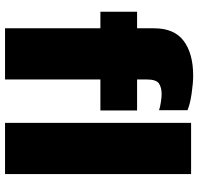

<svg xmlns="http://www.w3.org/2000/svg" viewBox="-32 -736 768 743"><g transform="rotate(90 351.5 -364.0)"><path d="M406 -706V-596Q395 -600 375 -603Q355 -606 344 -606Q318 -606 302.5 -595.5Q287 -585 287 -548V-511H407V-369H287V0H89V-369H25V-511H89V-577Q89 -655 138 -691.5Q187 -728 272 -728Q301 -728 342 -722Q383 -716 406 -706ZM653 0H455V-720H653Z"/></g></svg>

Font: Chivo Black
Style: Regular
Weight: 900
Designer: Hector Gatti
Foundry: Omnibus-Type
Version: Version 1.007